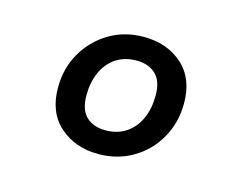

<svg xmlns="http://www.w3.org/2000/svg" viewBox="-57 -787 631 492"><g transform="rotate(15 258.5 -541.0)"><path d="M234.9 -380.8Q173.8 -380.8 132.8 -416.9Q91.7 -452.9 91.7 -519Q91.7 -570.1 115.3 -611.1Q138.8 -652.2 179.4 -676.7Q220 -701.1 271 -701.1Q333.1 -701.1 373.6 -665.1Q414.2 -629 414.2 -563Q414.2 -511.9 390.6 -470.3Q367.1 -428.8 326.5 -404.8Q286 -380.8 234.9 -380.8ZM237 -444.3Q268.9 -444.3 291.8 -459.7Q314.8 -475.2 326.7 -502.1Q338.7 -529 338.7 -563.9Q338.7 -601.8 319.8 -619.7Q300.8 -637.7 268.9 -637.7Q237 -637.7 214.1 -622.3Q191.2 -606.8 179.2 -579.9Q167.2 -553 167.2 -518.1Q167.2 -480.2 186.2 -462.2Q205.1 -444.3 237 -444.3Z"/></g></svg>

Font: Fira Sans Variable
Style: Italic
Weight: 397
Italic angle: -8°
Designer: Carrois Corporate & Edenspiekermann AG
Foundry: Carrois Corporate GbR & Edenspiekermann AG
Version: Version 4.202